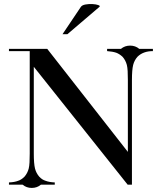

<svg xmlns="http://www.w3.org/2000/svg" viewBox="-20 -907 795 943"><path d="M574 -667Q593 -683 619 -683Q645 -683 664 -667H731V-656Q683 -656 655 -628Q640 -611 634 -588Q628 -564 628 -514V0H607L146 -579V-153Q146 -103 152 -79Q158 -56 173 -39Q187 -24 204 -19Q222 -12 249 -11V0H181Q162 16 136 16Q110 16 91 0H24V-11Q51 -12 69 -19Q85 -24 100 -39Q115 -56 121 -79Q124 -91 125 -109.5Q126 -128 126 -153V-656H24V-667H212L608 -161V-514Q608 -539 607 -557.5Q606 -576 603 -588Q597 -611 582 -628Q567 -642 551 -648Q533 -654 506 -656V-667H574ZM377 -873Q383 -882 400 -885Q417 -888 434.5 -887Q452 -886 463 -882Q474 -878 468 -873L311 -739H287Z"/></svg>

Font: Wachinanga
Style: Regular
Weight: 400
Designer: deFharo
Foundry: deFharo
Version: Wachinanga: Version 2.001 2013